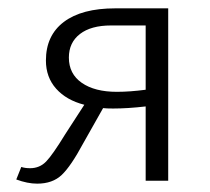

<svg xmlns="http://www.w3.org/2000/svg" viewBox="-20 -433 503 460"><path d="M256 -413H383V0H329V-178Q286 -173 251 -173Q235 -173 227 -174L179 -89Q150 -35 128 -14Q106 7 69 7Q46 7 19 -3L31 -33Q40 -30 52 -30Q75 -30 90.5 -46Q106 -62 136 -111L182 -182Q139 -193 114.5 -220.5Q90 -248 90 -288Q90 -348 133 -380.5Q176 -413 256 -413ZM260 -213Q291 -213 329 -218V-372H246Q198 -372 171.5 -351.5Q145 -331 145 -295Q145 -256 176 -234.5Q207 -213 260 -213Z"/></svg>

Font: EauTestInfant Semilight
Style: Italic
Weight: 300
Italic angle: -12°
Designer: Christian Thalmann (Catharsis Fonts)
Version: Version 0.001;PS 000.001;hotconv 1.0.88;makeotf.lib2.5.64775